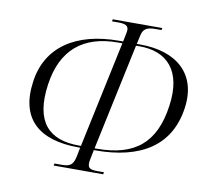

<svg xmlns="http://www.w3.org/2000/svg" viewBox="-80 -808 977 901"><g transform="rotate(10 408.5 -357.0)"><path d="M232 5H468L470 -5H438C398 -5 388 -14 396 -54L405 -99H411C630 -99 765 -185 791 -367C815 -534 707 -625 533 -625H517L526 -665C532 -695 546 -709 590 -709H620L622 -719H386L384 -709H416C459 -709 467 -695 460 -665L452 -625H433C226 -625 92 -534 69 -367C43 -187 141 -99 332 -99H340L331 -54C322 -14 308 -5 267 -5H234ZM342 -108H332C189 -108 114 -183 140 -365C164 -535 265 -616 429 -616H450ZM407 -108 515 -616H533C661 -616 743 -538 718 -365C693 -185 598 -108 418 -108Z"/></g></svg>

Font: Noto Serif Display Light
Style: Italic
Weight: 300
Italic angle: -12°
Designer: Monotype Design Team
Foundry: Monotype Imaging Inc.
Version: Version 2.009